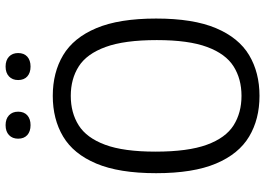

<svg xmlns="http://www.w3.org/2000/svg" viewBox="-154 -808 971 704"><g transform="rotate(-90 332.0 -456.5)"><path d="M332 9Q246.5 9 182.8 -29Q119 -67 83.8 -150.5Q48.5 -234 48.5 -370Q48.5 -506 83.8 -589.5Q119 -673 182.8 -711Q246.5 -749 332 -749Q417.5 -749 481.2 -711Q545 -673 580.2 -589.5Q615.5 -506 615.5 -370Q615.5 -234 580.2 -150.5Q545 -67 481.2 -29Q417.5 9 332 9ZM332 -57Q394 -57 440 -86Q486 -115 511.2 -183Q536.5 -251 536.5 -367.5Q536.5 -486.5 511.2 -555.5Q486 -624.5 440 -653.8Q394 -683 332 -683Q270 -683 224 -654Q178 -625 152.8 -557.2Q127.5 -489.5 127.5 -372.5Q127.5 -253 152.8 -184Q178 -115 224 -86Q270 -57 332 -57ZM439.5 -830.5Q416.5 -830.5 403.2 -842.5Q390 -854.5 390 -876Q390 -897 403.2 -909.5Q416.5 -922 439.5 -922Q462.5 -922 475.8 -909.5Q489 -897 489 -876Q489 -854.5 475.8 -842.5Q462.5 -830.5 439.5 -830.5ZM224.5 -830.5Q201.5 -830.5 188.2 -842.5Q175 -854.5 175 -876Q175 -897 188.2 -909.5Q201.5 -922 224.5 -922Q247.5 -922 260.8 -909.5Q274 -897 274 -876Q274 -854.5 260.8 -842.5Q247.5 -830.5 224.5 -830.5Z"/></g></svg>

Font: Encode Sans Semi Condensed
Style: Regular
Weight: 400
Width: 4
Designer: Multiple Designers
Foundry: Impallari Type
Version: Version 3.000; ttfautohint (v1.8.3) -l 8 -r 50 -G 200 -x 14 